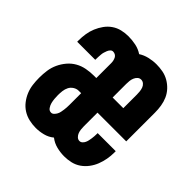

<svg xmlns="http://www.w3.org/2000/svg" viewBox="-145 -655 789 789"><g transform="rotate(45 250.0 -260.0)"><path d="M167 8Q147 8 127.5 3.5Q108 -1 91.5 -11.5Q75 -22 63 -37.5Q51 -53 43.5 -71Q36 -89 33.5 -108.5Q31 -128 31 -148Q31 -170 34 -191Q37 -212 46 -231.5Q55 -251 69 -267.5Q83 -284 101.5 -294.5Q120 -305 141.5 -309Q163 -313 184 -313H198V-400Q198 -407 196.5 -413.5Q195 -420 192 -426Q189 -432 183 -435.5Q177 -439 170 -439Q163 -439 158 -433.5Q153 -428 150.5 -421.5Q148 -415 146 -408.5Q144 -402 143.5 -395Q143 -388 142.5 -381Q142 -374 142 -367V-363H37V-371Q37 -390 40 -409.5Q43 -429 50.5 -447Q58 -465 69.5 -481Q81 -497 97 -508Q113 -519 132 -523.5Q151 -528 170 -528Q192 -528 213.5 -523.5Q235 -519 253 -507Q270 -518 291 -523Q312 -528 333 -528Q352 -528 370.5 -524.5Q389 -521 405.5 -511.5Q422 -502 435 -488Q448 -474 455.5 -457Q463 -440 466 -421Q469 -402 469 -383V-216H302V-137Q302 -128 303 -119Q304 -110 307 -102Q310 -94 316.5 -87.5Q323 -81 332 -81Q339 -81 344.5 -86Q350 -91 353 -97.5Q356 -104 357.5 -111Q359 -118 360 -125Q361 -132 361.5 -139Q362 -146 362 -153V-157H467V-149Q467 -129 463.5 -110Q460 -91 453 -73Q446 -55 434 -39Q422 -23 406 -12Q390 -1 371 3.5Q352 8 332 8Q310 8 288 2.5Q266 -3 248 -17Q231 -3 209.5 2.5Q188 8 167 8ZM302 -304H364V-383Q364 -392 363 -401Q362 -410 359 -418.5Q356 -427 349 -433Q342 -439 333 -439Q324 -439 317.5 -433Q311 -427 307.5 -418.5Q304 -410 303 -401Q302 -392 302 -383ZM167 -81Q174 -81 179.5 -86.5Q185 -92 188.5 -98.5Q192 -105 193.5 -112.5Q195 -120 196 -127Q197 -134 197.5 -141.5Q198 -149 198 -157V-225H184Q172 -225 161 -218Q150 -211 144.5 -200Q139 -189 137.5 -176.5Q136 -164 136 -152Q136 -142 137 -131Q138 -120 140.5 -110Q143 -100 149.5 -90.5Q156 -81 167 -81Z"/></g></svg>

Font: Iosevka Extrabold
Style: Regular
Weight: 800
Monospace: yes
Designer: Belleve Invis
Foundry: Belleve Invis
Version: Version 32.5.0; ttfautohint (v1.8.4)